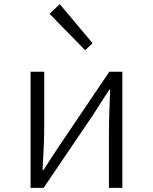

<svg xmlns="http://www.w3.org/2000/svg" viewBox="-20 -909 740 929"><path d="M220 -842 392 -666 428 -700 269 -889ZM128 -562V0H191L431 -354C452 -388 486 -440 509 -475H513C510 -401 507 -325 507 -264V0H572V-562H509L270 -208C247 -174 213 -122 191 -87H186C190 -161 194 -237 194 -298V-562Z"/></svg>

Font: Kawkab Mono Light
Style: Regular
Weight: 300
Monospace: yes
Designer: Abdullah Arif
Foundry: Abdullah Arif
Version: Version 1.000;PS 000.500;hotconv 1.0.88;makeotf.lib2.5.64775